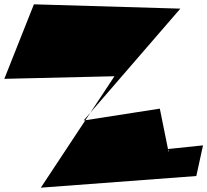

<svg xmlns="http://www.w3.org/2000/svg" viewBox="-167 -673 960 889"><path d="M-147 -308 363 -320 22 196 742 142 773 0 573 21H614V33L573 -170L220 -115L668 -633L-10 -653Z"/></svg>

Font: Chaingun
Style: Regular
Weight: 400
Version: Version 0.91